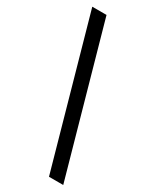

<svg xmlns="http://www.w3.org/2000/svg" viewBox="-215 -779 775 957"><g transform="rotate(30 173.0 -301.0)"><path d="M332 120H250L13 -722H95Z"/></g></svg>

Font: TikTok Sans 24pt
Style: Regular
Weight: 400
Version: Version 4.000